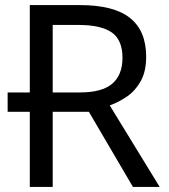

<svg xmlns="http://www.w3.org/2000/svg" viewBox="-20 -734 662 754"><path d="M127 -295H10V-371H127ZM294 -714Q427 -714 490.5 -663.5Q554 -613 554 -511Q554 -454 533 -416Q512 -378 479.5 -355.5Q447 -333 411 -320L607 0H502L329 -295H187V0H97V-714ZM289 -636H187V-371H294Q381 -371 421 -405.5Q461 -440 461 -507Q461 -577 419 -606.5Q377 -636 289 -636Z"/></svg>

Font: Noto IKEA Arabic
Style: Regular
Weight: 400
Designer: Monotype Design Team
Foundry: Monotype Imaging Inc.
Version: Version 1.200